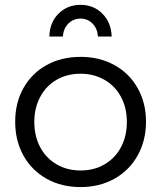

<svg xmlns="http://www.w3.org/2000/svg" viewBox="-20 -761 658 784"><path d="M42 0ZM576.2 -264.2Q576.2 -187 542 -126Q507.8 -64.9 447 -31Q386.2 2.9 309.1 2.9Q231 2.9 170.4 -31Q109.9 -64.9 75.9 -125.5Q42 -186 42 -264.2Q42 -341.3 75.9 -401.6Q109.9 -461.9 170.4 -495.4Q231 -528.8 309.1 -528.8Q386.2 -528.8 447 -495.4Q507.8 -461.9 542 -401.4Q576.2 -340.8 576.2 -264.2ZM120.1 -263.2Q120.1 -205.1 144 -160.2Q168 -115.2 210.9 -90.1Q253.9 -64.9 309.1 -64.9Q364.3 -64.9 407.2 -90.1Q450.2 -115.2 474.1 -160.2Q498 -205.1 498 -263.2Q498 -320.3 474.1 -365.2Q450.2 -410.2 406.5 -435.1Q362.8 -460 309.1 -460Q253.9 -460 210.9 -435.1Q168 -410.2 144 -365Q120.1 -319.8 120.1 -263.2ZM181.6 -611.8Q182.6 -668.9 218.8 -705.1Q254.9 -741.2 309.1 -741.2Q362.3 -741.2 398.2 -705.1Q434.1 -668.9 436 -611.8H379.9Q377.9 -644 357.9 -664.6Q337.9 -685.1 309.1 -685.1Q279.3 -685.1 259 -664.6Q238.8 -644 236.8 -611.8Z"/></svg>

Font: Argentum Sans Light
Style: Regular
Weight: 300
Designer: Julieta Ulanovsky (Modified by Cristiano Sobral)
Foundry: Julieta Ulanovsky
Version: Version 1.000; ttfautohint (v1.5.65-e2d9)